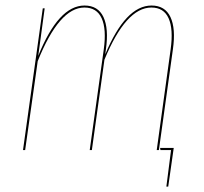

<svg xmlns="http://www.w3.org/2000/svg" viewBox="-20 -548 744 701"><path d="M533.2 -527.8Q582.5 -527.8 602.3 -485.8Q622.1 -443.8 611.3 -368.2L560.1 0H552.2L603 -367.7Q613.3 -441.4 595.7 -481Q578.1 -520.5 532.7 -520.5Q439.9 -520.5 361.3 -330.1L315.4 0H307.6L358.9 -367.7Q369.1 -441.4 351.3 -481Q333.5 -520.5 288.1 -520.5Q196.3 -520.5 117.7 -324.7L71.8 0H64L136.2 -517.6H143.1L119.6 -343.8Q193.4 -527.8 288.6 -527.8Q337.9 -527.8 357.7 -485.8Q377.4 -443.8 366.7 -368.2L364.3 -349.6Q438.5 -527.8 533.2 -527.8ZM565.9 0 564.5 -7.8H614.3L594.2 133.3H587.4L604.5 0Z"/></svg>

Font: Fira Sans Compressed Eight
Style: Italic
Weight: 100
Width: 3
Italic angle: -8°
Designer: Carrois Corporate & Edenspiekermann AG
Foundry: Carrois Corporate GbR & Edenspiekermann AG
Version: Version 4.203;PS 004.203;hotconv 1.0.88;makeotf.lib2.5.64775